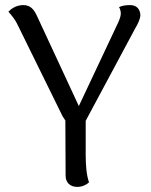

<svg xmlns="http://www.w3.org/2000/svg" viewBox="-20 -724 593 755"><path d="M532 -665C531 -686 519 -704 492 -704C471 -704 459 -701 448 -696C452 -690 455 -680 455 -671C455 -662 452 -652 445 -636L290 -307L126 -660C114 -686 101 -704 71 -704C43 -704 22 -688 13 -678C26 -664 41 -644 47 -631L226 -267L237 -250L238 -33C238 -6 256 11 284 11C306 11 323 0 330 -7C320 -36 317 -74 317 -114V-249L512 -613C523 -631 532 -651 532 -665Z"/></svg>

Font: Arima Koshi
Style: Regular
Weight: 400
Designer: Joana Correia and Natanael Gama
Foundry: NDISCOVER
Version: Version 1.019;PS 001.019;hotconv 1.0.88;makeotf.lib2.5.64775